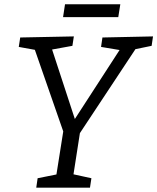

<svg xmlns="http://www.w3.org/2000/svg" viewBox="-20 -866 726 886"><path d="M147.3 0 153.6 -43.5 251.9 -63.2 238.6 -49.2 273.9 -272.4 278.9 -239.3 136.9 -647.5 151.2 -634.2 66.6 -649.5 73.3 -693 320.8 -698 314.1 -654.5 207.9 -635.2 215.9 -651.2 331.1 -299.5H314.1L540.2 -648.2L545.9 -632.8L446.3 -649.5L452.7 -693L686.1 -698L679.7 -654.5L592.1 -636.5L611.8 -649.5L340.5 -239.3L351.9 -272.4L317.2 -49.2L310.6 -63.5L401.8 -43.5L395.2 0ZM535.2 -846.2 525.8 -787H271L280 -846.2Z"/></svg>

Font: Bitter Thin
Style: Italic
Weight: 100
Italic angle: -9°
Designer: Sol Matas, and Bitter project Authors
Foundry: Sol Matas
Version: Version 2.002